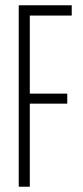

<svg xmlns="http://www.w3.org/2000/svg" viewBox="-20 -708 313 728"><path d="M51 0V-688H252V-649H93V-353H235V-315H93V0Z"/></svg>

Font: Saira UltraCondensed ExtraLight
Style: Regular
Weight: 250
Width: 1
Designer: Hector Gatti with collaboration of the Omnibus-Type team
Foundry: Omnibus-Type
Version: Version 1.101